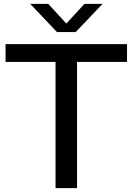

<svg xmlns="http://www.w3.org/2000/svg" viewBox="-20 -967 682 987"><path d="M265.5 0V-648.5H8.5V-740H633V-648.5H376V0ZM273 -802 135.5 -947H228L321 -846L414 -947H507L369 -802Z"/></svg>

Font: Encode Sans SmExp Md
Style: Regular
Weight: 500
Width: 6
Designer: Multiple Designers
Foundry: Impallari Type
Version: Version 3.002; ttfautohint (v1.8.3) -l 8 -r 50 -G 200 -x 14 